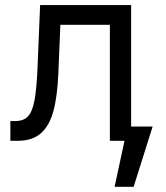

<svg xmlns="http://www.w3.org/2000/svg" viewBox="-20 -550 649 750"><path d="M20.5 -77.1H39.1Q71.8 -77.1 89.1 -95.2Q106.4 -113.3 115 -159.2Q123.5 -205.1 127 -295.9L136.7 -530.3H492.2V-55.7H576.2L502 179.7H427.7L466.3 0H409.2V-453.1H215.8L208 -264.6Q204.1 -172.9 188.5 -115.7Q172.9 -58.6 139.6 -29.3Q106.4 0 48.8 0H20.5Z"/></svg>

Font: Pretendard
Style: Regular
Weight: 400
Designer: Base glyphs from Inter by Rasmus Andersson; Hangeul glyphs from Noto Sans CJK(Source Han Sans) by Jang Soo-young and Kan
Foundry: Kil Hyung-jin
Version: Version 1.309